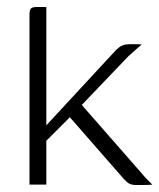

<svg xmlns="http://www.w3.org/2000/svg" viewBox="-20 -526 454 547"><path d="M64 0V-484Q64 -497 68 -501.5Q72 -506 84 -506H112V-169L311 -384Q319 -392 327.5 -396Q336 -400 349 -400Q359 -400 368 -400Q377 -400 384 -399Q381 -397 374 -391Q367 -385 359.5 -378Q352 -371 345 -365L213 -227L383 -33Q391 -23 398.5 -15.5Q406 -8 414 0Q402 1 390.5 1Q379 1 368 1Q355 1 348 -3Q341 -7 332 -17L179 -192L112 -125V0Z"/></svg>

Font: Genos Light
Style: Regular
Weight: 300
Designer: Robert E. Leuschke
Foundry: Robert E. Leuschke
Version: Version 1.010